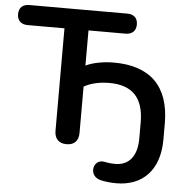

<svg xmlns="http://www.w3.org/2000/svg" viewBox="-62 -763 990 1011"><g transform="rotate(5 433.0 -257.5)"><path d="M590 190C728 190 817 101 817 -60V-146C817 -345 712 -442 522 -442C465 -442 407 -430 374 -413V-599H570C605 -599 625 -619 625 -652C625 -686 605 -705 570 -705H52C17 -705 -3 -686 -3 -652C-3 -619 17 -599 52 -599H247V-57C247 -16 270 8 311 8C352 8 374 -16 374 -57V-302C411 -323 458 -333 508 -333C626 -333 690 -274 690 -140V-55C690 39 647 89 576 89C554 89 537 87 517 83C458 71 437 161 503 180C528 187 563 190 590 190Z"/></g></svg>

Font: SN Pro SemiBold
Style: Regular
Weight: 600
Designer: Tobias Whetton
Foundry: Supernotes
Version: Version 1.003;Glyphs 3.3 (3324)